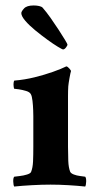

<svg xmlns="http://www.w3.org/2000/svg" viewBox="-20 -679 347 703"><path d="M58 -631Q58 -637 68 -648Q78 -659 103 -659Q114 -659 123 -657Q132 -655 136 -651Q150 -635 165.5 -613Q181 -591 195 -569.5Q209 -548 218 -533Q227 -518 227 -516Q227 -512 221.5 -505Q216 -498 211 -498Q208 -498 191.5 -508Q175 -518 153 -534Q131 -550 109 -568Q87 -586 72.5 -603Q58 -620 58 -631ZM229 -302V-142Q229 -115 230 -90Q231 -65 237 -50Q240 -44 250.5 -40Q261 -36 273.5 -34.5Q286 -33 292 -32Q296 -27 295.5 -14Q295 -1 292 4Q264 1 230 -1Q196 -3 165 -3Q134 -3 97.5 -1Q61 1 32 4Q29 -1 28.5 -14Q28 -27 32 -32Q39 -33 52.5 -34.5Q66 -36 79 -40Q92 -44 94 -50Q100 -65 101 -88Q102 -111 102 -142V-254Q102 -259 101.5 -275.5Q101 -292 99 -309.5Q97 -327 93 -334Q89 -342 75.5 -346Q62 -350 49 -352Q36 -354 32 -354Q31 -355 30 -362.5Q29 -370 30 -377Q31 -384 33 -384Q70 -387 106.5 -396Q143 -405 174 -416Q205 -427 223 -436Q228 -435 234 -428Q240 -421 240 -419Q238 -413 234.5 -393.5Q231 -374 230 -363Q229 -347 229 -327Q229 -307 229 -302Z"/></svg>

Font: Amiri
Style: Bold
Weight: 700
Designer: Khaled Hosny
Version: Version 0.113